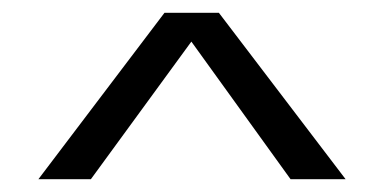

<svg xmlns="http://www.w3.org/2000/svg" viewBox="-20 -757 600 300"><path d="M520 -477H434L279 -692L122 -477H40L237 -737H322Z"/></svg>

Font: Kaisei Tokumin Medium
Style: Regular
Weight: 500
Designer: Font-Kai,
Foundry: KAZUO KANAI
Version: Version 5.003